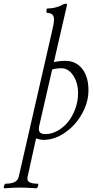

<svg xmlns="http://www.w3.org/2000/svg" viewBox="-90 -745 501 1038"><path d="M-64.9 272.9Q-72.3 272.9 -68.4 260.3Q-64.5 248 -58.1 248Q2.4 248 11.2 210.9L193.8 -586.9Q202.1 -622.6 202.1 -638.2Q202.1 -674.8 167 -674.8Q160.6 -674.8 160.9 -687Q161.1 -699.2 167 -699.2Q211.9 -699.2 252 -721.2Q258.3 -725.1 268.1 -725.1Q272 -725.1 272 -720.2Q272 -717.8 270 -708L201.2 -409.2Q230.5 -416 263.2 -416Q320.8 -416 354.5 -373Q388.2 -330.1 388.2 -256.8Q388.2 -191.9 353 -129.4Q317.9 -66.9 261.2 -27.8Q204.6 11.2 146 11.2Q127.9 11.2 105 2.9L60.1 207Q58.1 210 58.1 221.2Q58.1 248 112.8 248Q119.6 248 115.7 260.7Q112.3 272.9 106 272.9Q46.4 269 20 269Q-13.2 269 -64.9 272.9ZM155.8 -20Q189 -20 221.4 -38.1Q253.9 -56.2 278.1 -86.2Q302.2 -116.2 317.1 -157Q332 -197.8 332 -241.2Q332 -297.4 305.9 -336.7Q279.8 -376 242.2 -376Q212.9 -376 191.9 -369.1L121.1 -60.1Q120.1 -56.2 120.1 -46.9Q120.1 -20 155.8 -20Z"/></svg>

Font: Junicode SmCond Light
Style: Italic
Weight: 300
Width: 4
Italic angle: -11°
Designer: Peter S. Baker
Version: Version 2.206